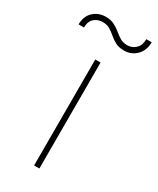

<svg xmlns="http://www.w3.org/2000/svg" viewBox="-235 -771 682 829"><g transform="rotate(30 106.0 -357.0)"><path d="M114.7 -528.3V0H88.4V-528.3ZM235.4 -714.4H262.2Q262.2 -673.8 237.3 -648.7Q212.4 -623.5 176.3 -623.5Q149.9 -623.5 132.6 -632.8Q115.2 -642.1 101.6 -654.1Q87.9 -666 72.8 -675.3Q57.6 -684.6 36.1 -684.6Q11.7 -684.6 -5.6 -669.4Q-22.9 -654.3 -22.9 -623.5H-49.8Q-49.8 -664.1 -24.9 -687.5Q0 -710.9 36.1 -710.9Q61.5 -710.9 79.1 -701.9Q96.7 -692.9 111.1 -680.7Q125.5 -668.5 140.6 -659.4Q155.8 -650.4 176.3 -650.4Q200.7 -650.4 218 -667Q235.4 -683.6 235.4 -714.4Z"/></g></svg>

Font: Vazirmatn FD Thin
Style: Regular
Weight: 100
Designer: Saber Rastikerdar
Foundry: Saber Rastikerdar
Version: Version 33.003